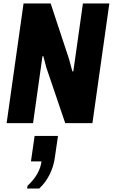

<svg xmlns="http://www.w3.org/2000/svg" viewBox="-20 -706 647 1101"><path d="M18 0 115 -686H270.5L376 -367L395 -296.5L400.5 -297L455.5 -686H607L510 0H354L245.5 -319L228.5 -384L223.5 -383L169.5 0ZM135.5 375 138 359Q173 327 193.2 291.5Q213.5 256 218 219.5H157.5L178.5 73.5H312.5L294.5 197.5Q288 247 265.2 293.5Q242.5 340 205 375Z"/></svg>

Font: Chivo Mono Medium
Style: Italic
Weight: 500
Italic angle: -8.05°
Monospace: yes
Designer: Hector Gatti
Foundry: Omnibus-Type
Version: Version 1.008